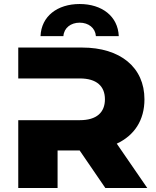

<svg xmlns="http://www.w3.org/2000/svg" viewBox="-20 -937 780 957"><path d="M562 -221C650 -262 700 -338 700 -442C700 -601 580 -700 389 -700H71V-546H378C462 -546 503 -507 503 -442C503 -377 462 -338 378 -338H71V0H267V-187H377L505 0H714ZM296 -757C299 -798 333 -824 377 -824C421 -824 455 -798 458 -757H572C568 -856 488 -917 377 -917C266 -917 186 -856 182 -757Z"/></svg>

Font: Montserrat-Alt1 ExtBd
Style: Regular
Weight: 800
Designer: Differentunic
Foundry: Differentunic
Version: Version 7.222